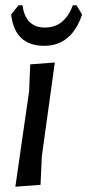

<svg xmlns="http://www.w3.org/2000/svg" viewBox="-20 -701 330 725"><path d="M269 -681 290 -646Q250 -528 147 -528Q36 -528 22 -646L50 -681H65Q76 -597 150 -597Q224 -597 255 -681ZM187 -465 138 -111 133 -3 38 4 90 -357 94 -458Z"/></svg>

Font: Alegreya Sans SC Medium
Style: Italic
Weight: 500
Italic angle: -7°
Designer: Juan Pablo del Peral
Foundry: Huerta Tipografica
Version: Version 2.007